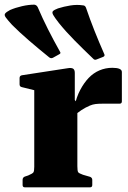

<svg xmlns="http://www.w3.org/2000/svg" viewBox="-57 -804 548 824"><path d="M170 -556Q161 -552 154 -558Q107 -596 67 -630.5Q27 -665 -5 -697Q-25 -719 -32.5 -729.5Q-40 -740 -34.5 -746.5Q-29 -753 -14 -761Q9 -771 37.5 -777.5Q66 -784 90 -784Q100 -783 105 -773Q125 -726 149 -678.5Q173 -631 200 -583Q206 -575 197 -571ZM358 -549Q349 -545 343 -552Q299 -594 262 -631.5Q225 -669 196 -705Q178 -728 171.5 -739.5Q165 -751 170.5 -756.5Q176 -762 192 -768Q217 -776 245 -780.5Q273 -785 299 -781Q308 -781 312 -771Q329 -721 348.5 -672Q368 -623 390 -573Q395 -564 386 -560ZM90 0V-310H275V0ZM466 -369Q466 -359 456 -359H382Q365 -359 353 -357.5Q341 -356 329 -351Q310 -343 292.5 -331.5Q275 -320 262 -307L263 -349Q271 -387 287 -417.5Q303 -448 323.5 -469.5Q344 -491 370 -502Q396 -513 425 -513Q466 -513 466 -495ZM50 0Q40 0 40 -10V-32Q40 -42 49 -46L64 -51Q83 -59 86.5 -64.5Q90 -70 90 -88V-180H275V-91Q275 -70 278.5 -65Q282 -60 299 -54L330 -45Q339 -41 339 -32V-10Q339 0 329 0ZM90 -310V-462L110 -412L37 -430Q27 -432 27 -442V-469Q27 -479 37 -481L232 -511Q249 -514 256.5 -509.5Q264 -505 264 -491V-375L275 -359V-310Z"/></svg>

Font: Hahmlet ExtraBold
Style: Regular
Weight: 800
Designer: Minjoo Ham & Mark Frömberg
Foundry: hypertype
Version: Version 1.002